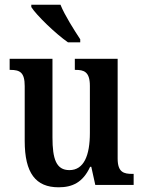

<svg xmlns="http://www.w3.org/2000/svg" viewBox="-20 -786 610 816"><path d="M269 -606H321V-619C296 -657 255 -721 237 -766H113V-756C135 -721 217 -642 269 -606ZM229 10C287 10 332 -10 363 -77H368L385 0H548V-47H542C507 -47 480 -53 480 -112V-536H298V-489H301C336 -489 362 -482 362 -421V-221C362 -126 337 -63 275 -63C219 -63 203 -110 203 -202V-536H21V-489H24C65 -489 85 -478 85 -420V-187C85 -50 132 10 229 10Z"/></svg>

Font: Noto Serif Tamil Condensed SemiBold
Style: Italic
Weight: 600
Width: 3
Italic angle: -12°
Designer: Indian Type Foundry, Tom Grace, and the Monotype Design Team
Foundry: Monotype Imaging Inc.
Version: Version 2.003